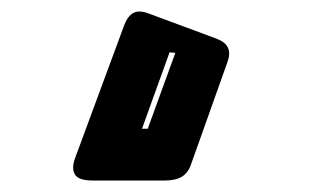

<svg xmlns="http://www.w3.org/2000/svg" viewBox="-20 -188 540 334"><path d="M267 126H141Q116 126 110 115Q104 104 111 86L196 -144Q202 -160 212 -165.5Q222 -171 240 -164L356 -121Q372 -115 376.5 -105Q381 -95 376 -81L313 96Q308 112 297 119Q286 126 267 126ZM275 -97 227 36H237L285 -96Z"/></svg>

Font: Bungee Inline
Style: Regular
Weight: 400
Version: Version 1.000;PS 1.0;hotconv 1.0.72;makeotf.lib2.5.5900